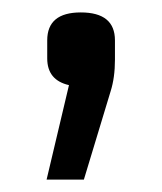

<svg xmlns="http://www.w3.org/2000/svg" viewBox="-20 -128 260 309"><path d="M165 -63V-32Q165 -3 158 19L115 161H55L91 9Q56 1 56 -34V-63Q56 -108 110 -108Q165 -108 165 -63Z"/></svg>

Font: RopaSansRegular
Style: Regular
Weight: 400
Designer: Botio Nikoltchev
Foundry: Botjo Nikoltchev
Version: Version 1.002